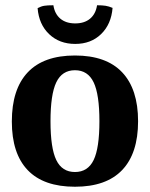

<svg xmlns="http://www.w3.org/2000/svg" viewBox="-20 -703 570 730"><path d="M25 -241Q25 -364 85.5 -428Q146 -492 265 -492Q384 -492 444.5 -428Q505 -364 505 -242Q505 -120 444.5 -56.5Q384 7 265 7Q146 7 85.5 -56Q25 -119 25 -241ZM358 -242Q358 -344 336 -390Q314 -436 265 -436Q216 -436 194 -390Q172 -344 172 -242Q172 -140 194 -94.5Q216 -49 265 -49Q314 -49 336 -94.5Q358 -140 358 -242ZM123 -672Q136 -679 148 -681Q160 -683 183 -683Q188 -650 209.5 -632Q231 -614 266 -614Q301 -614 322.5 -632Q344 -650 349 -683Q369 -683 381.5 -681Q394 -679 408 -673Q403 -611 364.5 -573.5Q326 -536 266 -536Q206 -536 167 -573Q128 -610 123 -672Z"/></svg>

Font: Caladea
Style: Bold
Weight: 700
Designer: Carolina Giovagnoli and Andres Torresi
Foundry: Carolina Giovagnoli & Andres Torresi
Version: Version 1.001